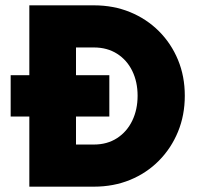

<svg xmlns="http://www.w3.org/2000/svg" viewBox="-20 -700 744 720"><path d="M90 0Q90 -65 90 -131.5Q90 -198 90 -263Q73 -263 55 -263Q37 -263 20 -263Q20 -301 20 -340.5Q20 -380 20 -418Q37 -418 55 -418Q73 -418 90 -418Q90 -483 90 -549.5Q90 -616 90 -680Q150 -680 211 -680Q272 -680 332 -680Q406 -680 468 -654.5Q530 -629 576 -583Q622 -537 647.5 -475.5Q673 -414 673 -341Q673 -268 647.5 -206Q622 -144 576 -97.5Q530 -51 468 -25.5Q406 0 332 0Q272 0 211 0Q150 0 90 0ZM332 -522Q316 -522 299 -522Q282 -522 265 -522Q265 -497 265 -470.5Q265 -444 265 -418Q296 -418 327.5 -418Q359 -418 390 -418Q390 -380 390 -340.5Q390 -301 390 -263Q359 -263 327.5 -263Q296 -263 265 -263Q265 -237 265 -210.5Q265 -184 265 -158Q282 -158 299 -158Q316 -158 332 -158Q382 -158 419 -182Q456 -206 476 -247.5Q496 -289 496 -341Q496 -393 476 -434Q456 -475 419 -498.5Q382 -522 332 -522Z"/></svg>

Font: Tilt Warp
Style: Regular
Weight: 400
Designer: Andy Clymer
Foundry: Andy Clymer
Version: Version 1.000